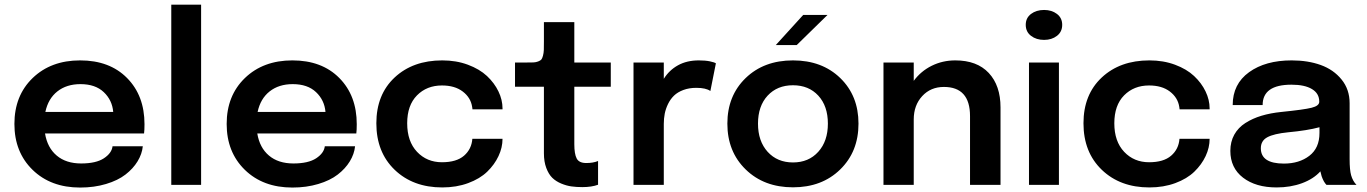

<svg xmlns="http://www.w3.org/2000/svg" viewBox="-20 -802 5932 833"><path d="M599.6 -167.5Q596.2 -133.8 576.9 -102.1Q557.6 -70.3 524.4 -44.7Q491.2 -19 439.9 -3.7Q388.7 11.7 327.6 11.7Q200.2 11.7 121.3 -65.2Q42.5 -142.1 42.5 -264.2Q42.5 -387.2 121.8 -463.6Q201.2 -540 327.6 -540Q455.6 -540 531.2 -463.6Q606.9 -387.2 606.9 -263.2Q606.9 -236.8 605 -223.1H175.3Q185.5 -161.1 226.1 -127Q266.6 -92.8 332 -92.8Q396.5 -92.8 430.7 -115.2Q464.8 -137.7 468.3 -167.5ZM329.1 -437Q269 -437 229 -405.5Q189 -374 176.8 -316.4H471.2Q466.8 -367.7 430.2 -402.3Q393.6 -437 329.1 -437Z M852.5 -781.7V0H723.1V-781.7Z M1520.5 -167.5Q1517.1 -133.8 1497.8 -102.1Q1478.5 -70.3 1445.3 -44.7Q1412.1 -19 1360.8 -3.7Q1309.6 11.7 1248.5 11.7Q1121.1 11.7 1042.2 -65.2Q963.4 -142.1 963.4 -264.2Q963.4 -387.2 1042.7 -463.6Q1122.1 -540 1248.5 -540Q1376.5 -540 1452.1 -463.6Q1527.8 -387.2 1527.8 -263.2Q1527.8 -236.8 1525.9 -223.1H1096.2Q1106.4 -161.1 1147 -127Q1187.5 -92.8 1252.9 -92.8Q1317.4 -92.8 1351.6 -115.2Q1385.7 -137.7 1389.2 -167.5ZM1250 -437Q1189.9 -437 1149.9 -405.5Q1109.9 -374 1097.7 -316.4H1392.1Q1387.7 -367.7 1351.1 -402.3Q1314.5 -437 1250 -437Z M1898.9 11.2Q1772 11.2 1692.4 -65.2Q1612.8 -141.6 1612.8 -267.1Q1612.8 -391.6 1692.1 -465.8Q1771.5 -540 1898.9 -540Q1959.5 -540 2010 -521.2Q2060.5 -502.4 2092.8 -472.2Q2125 -441.9 2142.6 -405.3Q2160.2 -368.7 2160.2 -331.5V-327.6H2029.8Q2029.8 -329.6 2029.1 -334Q2028.3 -338.4 2028.3 -338.9Q2022 -378.9 1987.5 -405Q1953.1 -431.2 1897.5 -431.2Q1831.5 -431.2 1789.1 -388.2Q1746.6 -345.2 1746.6 -267.1Q1746.6 -188.5 1789.3 -143.3Q1832 -98.1 1897.5 -98.1Q1960.4 -98.1 1993.2 -126.5Q2025.9 -154.8 2029.3 -199.7H2160.2Q2160.2 -161.6 2142.8 -124.8Q2125.5 -87.9 2093.8 -57.1Q2062 -26.4 2011.2 -7.6Q1960.4 11.2 1898.9 11.2Z M2506.3 9.8Q2481 9.8 2459.5 6.8Q2438 3.9 2415 -5.6Q2392.1 -15.1 2376.2 -30.5Q2360.4 -45.9 2350.1 -73.2Q2339.8 -100.6 2339.8 -136.7V-425.8H2214.4V-530.8H2265.1Q2284.7 -530.8 2294.9 -531.2Q2305.2 -531.7 2314.9 -535.4Q2324.7 -539.1 2328.6 -543.7Q2332.5 -548.3 2335.7 -560.1Q2338.9 -571.8 2339.4 -585Q2339.8 -598.1 2339.8 -621.6V-706.1H2471.7V-530.8H2629.9V-425.8H2471.7V-176.3Q2471.7 -134.3 2481.9 -114.5Q2492.2 -94.7 2523.4 -94.7Q2553.7 -94.7 2574.7 -103.5V-0.5Q2546.9 9.8 2506.3 9.8Z M2728.5 0V-530.8H2859.9V-460Q2883.3 -497.6 2921.6 -518.8Q2960 -540 3011.7 -540Q3040 -540 3059.8 -535.9Q3079.6 -531.7 3085.9 -527.3L3062 -407.2Q3042.5 -420.9 3001 -420.9Q2969.7 -420.9 2944.8 -411.6Q2919.9 -402.3 2904.3 -387.2Q2888.7 -372.1 2878.4 -351.1Q2868.2 -330.1 2864 -308.8Q2859.9 -287.6 2859.9 -264.2V0Z M3345.7 -606.4 3464.8 -737.3H3570.3L3436.5 -606.4ZM3135.7 -265.6Q3135.7 -386.7 3215.1 -463.4Q3294.4 -540 3420.4 -540Q3546.4 -540 3625.5 -463.4Q3704.6 -386.7 3704.6 -265.6Q3704.6 -144 3625.2 -66.7Q3545.9 10.7 3420.4 10.7Q3294.9 10.7 3215.3 -66.7Q3135.7 -144 3135.7 -265.6ZM3310.5 -143.3Q3352.5 -97.2 3420.4 -97.2Q3488.3 -97.2 3530 -143.3Q3571.8 -189.5 3571.8 -265.6Q3571.8 -341.8 3530.3 -387Q3488.8 -432.1 3420.4 -432.1Q3352.1 -432.1 3310.3 -387Q3268.6 -341.8 3268.6 -265.6Q3268.6 -189.5 3310.5 -143.3Z M3813 0V-530.8H3944.3V-451.2Q3975.1 -493.2 4022.2 -516.6Q4069.3 -540 4124.5 -540Q4218.8 -540 4269.8 -485.4Q4320.8 -430.7 4320.8 -335.9V0H4188.5V-298.3Q4188.5 -424.8 4075.2 -424.8Q4017.6 -424.8 3981 -385Q3944.3 -345.2 3944.3 -283.7V0Z M4509.8 -628.9Q4476.1 -628.9 4453.1 -646.5Q4430.2 -664.1 4430.2 -694.3Q4430.2 -724.1 4453.1 -741.5Q4476.1 -758.8 4509.8 -758.8Q4543 -758.8 4565.7 -741.5Q4588.4 -724.1 4588.4 -694.3Q4588.4 -664.1 4565.7 -646.5Q4543 -628.9 4509.8 -628.9ZM4444.3 0V-530.8H4574.2V0Z M4966.8 11.2Q4839.8 11.2 4760.3 -65.2Q4680.7 -141.6 4680.7 -267.1Q4680.7 -391.6 4760 -465.8Q4839.4 -540 4966.8 -540Q5027.3 -540 5077.9 -521.2Q5128.4 -502.4 5160.6 -472.2Q5192.9 -441.9 5210.4 -405.3Q5228 -368.7 5228 -331.5V-327.6H5097.7Q5097.7 -329.6 5096.9 -334Q5096.2 -338.4 5096.2 -338.9Q5089.8 -378.9 5055.4 -405Q5021 -431.2 4965.3 -431.2Q4899.4 -431.2 4856.9 -388.2Q4814.5 -345.2 4814.5 -267.1Q4814.5 -188.5 4857.2 -143.3Q4899.9 -98.1 4965.3 -98.1Q5028.3 -98.1 5061 -126.5Q5093.8 -154.8 5097.2 -199.7H5228Q5228 -161.6 5210.7 -124.8Q5193.4 -87.9 5161.6 -57.1Q5129.9 -26.4 5079.1 -7.6Q5028.3 11.2 4966.8 11.2Z M5518.6 11.2Q5428.2 11.2 5373 -31.2Q5317.9 -73.7 5317.9 -147.5Q5317.9 -187 5335 -217.8Q5352.1 -248.5 5383.1 -268.3Q5414.1 -288.1 5452.9 -299.8Q5491.7 -311.5 5540 -316.4Q5637.2 -326.2 5670.4 -334.5Q5703.6 -342.8 5703.6 -360.4V-361.3Q5703.6 -396.5 5672.1 -415.5Q5640.6 -434.6 5583 -434.6Q5458 -434.6 5458 -346.2H5328.1Q5328.1 -437.5 5399.2 -488.8Q5470.2 -540 5584 -540Q5654.3 -540 5710 -520Q5765.6 -500 5800.5 -457Q5835.4 -414.1 5835.4 -354V-111.8Q5835.4 -64.9 5841.8 -42Q5849.1 -16.1 5865.2 0H5734.9Q5722.7 -12.2 5713.9 -37.6Q5711.4 -44.9 5708.5 -58.6Q5679.2 -25.9 5629.2 -7.3Q5579.1 11.2 5518.6 11.2ZM5550.3 -92.3Q5616.7 -92.3 5660.6 -126Q5704.6 -159.7 5704.6 -225.1V-250Q5652.3 -235.8 5568.4 -228Q5506.3 -221.7 5478.3 -206.5Q5450.2 -191.4 5450.2 -158.7Q5450.2 -92.3 5550.3 -92.3Z"/></svg>

Font: Epilogue SemiBold
Style: Regular
Weight: 600
Designer: Tyler Finck
Foundry: Etcetera Type Co
Version: Version 2.112